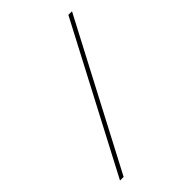

<svg xmlns="http://www.w3.org/2000/svg" viewBox="-221 -783 936 936"><g transform="rotate(-45 247.0 -315.5)"><path d="M456 -690 63 59H38L431 -690Z"/></g></svg>

Font: Exo 2 Thin
Style: Regular
Weight: 250
Designer: Natanael Gama
Foundry: Natanael Gama
Version: Version 2.010